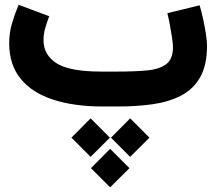

<svg xmlns="http://www.w3.org/2000/svg" viewBox="-20 -447 908 806"><path d="M445.8 130.9 526.4 49.8 607.4 130.9 526.4 211.4ZM279.8 130.9 360.4 49.8 441.4 130.9 360.4 211.4ZM361.8 258.8 442.4 177.7 523.4 258.8 442.4 339.4ZM476.1 0H410.2Q291.5 0 203.4 -28.6Q115.2 -57.1 66.9 -116.2Q18.6 -175.3 18.6 -265.6Q18.6 -310.1 30.8 -350.6Q43 -391.1 58.1 -426.8L186.5 -378.9Q178.2 -356.9 170.4 -330.8Q162.6 -304.7 162.6 -277.8Q163.1 -216.3 217.5 -181.4Q272 -146.5 405.3 -146.5H472.7Q544.4 -146.5 596.9 -151.4Q649.4 -156.2 677.7 -177.7Q706.1 -199.2 706.1 -248Q706.1 -262.2 702.4 -287.6Q698.7 -313 693.4 -341.3Q688 -369.6 682.6 -391.6L817.9 -424.8Q825.7 -399.9 832.8 -366.9Q839.8 -334 844.5 -303.5Q849.1 -272.9 849.1 -255.4Q849.1 -171.9 819.3 -121.1Q789.6 -70.3 737.3 -44.2Q685.1 -18.1 617.9 -9Q550.8 0 476.1 0Z"/></svg>

Font: Vazir Black FD-WOL
Style: Black-FD-WOL
Weight: 900
Designer: Saber Rastikerdar
Foundry: Saber Rastikerdar
Version: Version 30.0.0